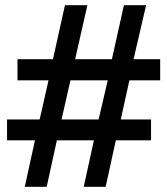

<svg xmlns="http://www.w3.org/2000/svg" viewBox="-20 -716 640 736"><path d="M75 0 114 -178H7V-258H132L166 -408H47V-489H183L229 -696H315L268 -489H409L455 -696H540L492 -489H594V-408H476L443 -258H559V-178H424L385 0H301L340 -178H198L159 0ZM216 -258H358L393 -408H250Z"/></svg>

Font: Chivo Mono Medium
Style: Regular
Weight: 500
Monospace: yes
Designer: Hector Gatti
Foundry: Omnibus-Type
Version: Version 1.008